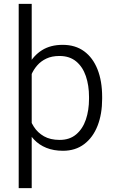

<svg xmlns="http://www.w3.org/2000/svg" viewBox="-20 -770 606 993"><path d="M305.7 9.8Q257.3 9.8 219.7 -5.4Q182.1 -20.5 155.5 -48.8Q128.9 -77.1 113 -115.5Q97.2 -153.8 90.8 -200.7V-315.4Q100.1 -382.8 126.5 -432.6Q152.8 -482.4 197 -510.3Q241.2 -538.1 304.2 -538.1Q369.6 -538.1 415 -504.9Q460.4 -471.7 484.4 -411.1Q508.3 -350.6 508.3 -269V-258.8Q508.3 -180.2 484.6 -119.6Q460.9 -59.1 415.5 -24.7Q370.1 9.8 305.7 9.8ZM76.7 203.1V-750H144V203.1ZM288.6 -46.4Q340.3 -46.4 374 -75Q407.7 -103.5 424.1 -151.6Q440.4 -199.7 440.4 -258.8V-269Q440.4 -328.1 424.1 -376.2Q407.7 -424.3 373.8 -452.4Q339.8 -480.5 287.6 -480.5Q248 -480.5 219.7 -467Q191.4 -453.6 172.4 -431.6Q153.3 -409.7 142.1 -383.3Q130.9 -356.9 125.5 -331.1V-182.6Q135.3 -146 154.8 -115Q174.3 -84 207.3 -65.2Q240.2 -46.4 288.6 -46.4Z"/></svg>

Font: Heebo Light
Style: Regular
Weight: 300
Designer: Oded Ezer
Foundry: Ezer Type House
Version: Version 3.100